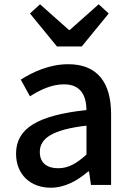

<svg xmlns="http://www.w3.org/2000/svg" viewBox="-20 -864 615 897"><path d="M217 13C283 13 342 -20 392 -63H396L405 0H499V-331C499 -477 436 -564 299 -564C211 -564 134 -528 77 -492L120 -414C167 -444 221 -470 279 -470C360 -470 383 -414 384 -350C155 -325 55 -264 55 -146C55 -49 122 13 217 13ZM252 -78C203 -78 166 -100 166 -154C166 -216 221 -258 384 -277V-142C339 -101 300 -78 252 -78ZM246 -647H362L488 -801L441 -844L306 -724H302L167 -844L120 -801Z"/></svg>

Font: Noto Sans HK Medium
Style: Regular
Weight: 500
Designer: Ryoko NISHIZUKA 西塚涼子 (kana, bopomofo & ideographs); Paul D. Hunt (Latin, Greek & Cyrillic); Sandoll Communications 산돌커뮤니
Foundry: Adobe
Version: Version 2.002;hotconv 1.0.116;makeotfexe 2.5.65601